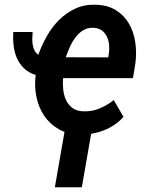

<svg xmlns="http://www.w3.org/2000/svg" viewBox="-20 -558 627 810"><path d="M315.9 9.3Q264.6 8.3 227.1 -13.4Q189.5 -35.2 166 -70.3Q142.6 -105.5 133.5 -150.1Q124.5 -194.8 130.4 -241.7Q100.1 -251.5 80.8 -270.3Q61.5 -289.1 51 -313.5Q40.5 -337.9 37.4 -366Q34.2 -394 36.1 -422.9H117.7Q116.7 -409.7 116.2 -396.5Q115.7 -383.3 117.7 -370.6Q119.6 -357.9 125 -346.7Q130.4 -335.4 141.6 -326.7Q155.8 -366.7 177.5 -405.3Q199.2 -443.8 229.2 -473.9Q259.3 -503.9 297.6 -521.7Q335.9 -539.6 383.3 -538.1Q434.6 -536.6 469.2 -514.9Q503.9 -493.2 523.9 -458.7Q543.9 -424.3 550.5 -380.6Q557.1 -336.9 551.3 -292L541 -228.5H246.1Q244.1 -205.6 246.6 -181.4Q249 -157.2 258.3 -136.7Q267.6 -116.2 285.2 -102.8Q302.7 -89.4 330.6 -88.4Q367.7 -86.9 399.4 -100.1Q431.2 -113.3 460 -135.7L501 -64.9Q483.4 -45.4 461.9 -31Q440.4 -16.6 416.7 -7.6Q393.1 1.5 367.4 5.9Q341.8 10.3 315.9 9.3ZM372.1 -440.9Q347.7 -441.4 329.1 -429.2Q310.5 -417 296.9 -398.2Q283.2 -379.4 273.7 -357.4Q264.2 -335.4 257.3 -316.4L436.5 -315.9L439 -330.1Q441.9 -348.6 440.2 -368.2Q438.5 -387.7 430.9 -403.6Q423.3 -419.4 408.9 -429.9Q394.5 -440.4 372.1 -440.9ZM325.2 231.9H211.4L257.3 -31.2H371.1Z"/></svg>

Font: Roboto Mono Medium
Style: Italic
Weight: 500
Designer: Google
Version: Version 2.000985; 2015; ttfautohint (v1.3)